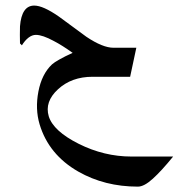

<svg xmlns="http://www.w3.org/2000/svg" viewBox="-20 -325 662 698"><path d="M244.1 -132.8Q206.1 -160.2 175.8 -175.8Q134.8 -198.2 110.4 -198.2Q96.7 -198.2 83.5 -188Q70.3 -177.7 59.6 -160.2L52.7 -167Q51.8 -198.2 52.7 -229.5Q58.6 -304.7 104.5 -304.7Q136.7 -304.7 194.3 -264.6Q244.1 -227.5 293.9 -191.4Q353.5 -151.4 392.6 -151.4H475.6L453.1 -45.9H316.4Q240.2 -45.9 190.9 -0.5Q141.6 44.9 157.2 97.7Q173.8 151.4 266.1 197.8Q358.4 244.1 458 244.1H609.4Q567.4 295.9 535.6 324.7Q503.9 353.5 481.4 353.5Q360.4 353.5 264.6 298.8Q157.2 237.3 124 127Q107.4 71.3 119.6 7.8Q131.8 -55.7 168.9 -90.8Q177.7 -98.6 195.3 -108.4Q215.8 -120.1 244.1 -132.8Z"/></svg>

Font: Thabit-Bold-Oblique
Style: Bold Oblique
Weight: 700
Designer: Regenerated by Nadim Shaikli
Foundry: MAK Alagha
Version: 0.01